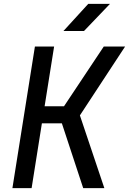

<svg xmlns="http://www.w3.org/2000/svg" viewBox="-20 -970 665 990"><path d="M307 -810H413L547 -950H435ZM44 0H143L196 -334H299L409 0H518L392 -375L625 -730H515L310 -422H210L259 -730H160Z"/></svg>

Font: JetBrains Mono Medium
Style: Italic
Weight: 436
Italic angle: -9°
Monospace: yes
Designer: Philipp Nurullin, Konstantin Bulenkov
Foundry: JetBrains
Version: Version 2.305